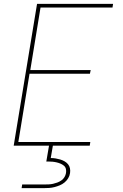

<svg xmlns="http://www.w3.org/2000/svg" viewBox="-20 -755 640 995"><path d="M51 0 172 -735H566L563 -716H190L137 -392H450L446 -373H133L75 -19H448L445 0ZM92 220 95 201H210Q221 201 232.5 200.5Q244 200 255 197.5Q266 195 277 191Q288 187 298 180Q308 173 314 163Q320 153 322 142Q324 131 321.5 120.5Q319 110 311 103.5Q303 97 293.5 93Q284 89 273.5 86.5Q263 84 252 83Q241 82 230 82H220L234 0H254L243 64Q256 64 268 66Q280 68 292 71.5Q304 75 314.5 81Q325 87 332.5 96Q340 105 342.5 117Q345 129 343 142Q341 156 333.5 168.5Q326 181 314.5 190.5Q303 200 289.5 205.5Q276 211 262.5 214.5Q249 218 235 219Q221 220 207 220Z"/></svg>

Font: Iosevka Thin Extended Oblique
Style: Regular
Weight: 100
Width: 7
Italic angle: -9°
Monospace: yes
Designer: Belleve Invis
Foundry: Belleve Invis
Version: Version 32.5.0; ttfautohint (v1.8.4)